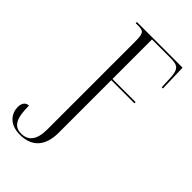

<svg xmlns="http://www.w3.org/2000/svg" viewBox="-295 -801 1127 1127"><g transform="rotate(45 269.0 -237.0)"><path d="M113 240C214 240 266 179 266 70V-366H458V-376H266V-704H421C486 -704 499 -685 502 -614L505 -546H515L510 -714H131V-704H154C197 -704 205 -692 205 -624V105C205 193 170 230 114 230C52 230 30 184 30 81C8 81 -11 97 -11 133C-11 183 23 240 113 240Z"/></g></svg>

Font: Noto Serif Display ExtraCondensed Light
Style: Regular
Weight: 300
Width: 2
Designer: Monotype Design Team
Foundry: Monotype Imaging Inc.
Version: Version 2.009